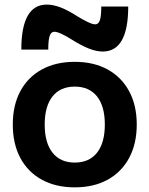

<svg xmlns="http://www.w3.org/2000/svg" viewBox="-20 -796 643 826"><path d="M301.4 10Q219.9 10 159.8 -23Q99.7 -56 67.3 -116.8Q35 -177.7 35 -260Q35 -343 67.3 -403.5Q99.7 -464 159.8 -497Q219.8 -530 301.3 -530Q383.5 -530 443.3 -497Q503 -464 535.6 -403.5Q568.3 -343 568.3 -260Q568.3 -177.7 535.7 -116.8Q503 -56 443.3 -23Q383.7 10 301.4 10ZM301.7 -96.6Q363.7 -96.6 397.4 -139.1Q431 -181.7 431 -260.1Q431 -339 397.4 -381.2Q363.7 -423.4 301.7 -423.4Q239.6 -423.4 206 -381.2Q172.3 -339 172.3 -260.1Q172.3 -181.7 206 -139.1Q239.6 -96.6 301.7 -96.6ZM422 -574.3Q395 -574.3 363 -586.8Q331 -599.3 290 -625Q265 -641 244.8 -650.2Q224.7 -659.4 213.7 -659.4Q200 -659.4 193.8 -641.9Q187.6 -624.3 187.6 -582.7H71.7Q71.7 -776.3 181.3 -776.3Q208.7 -776.3 240.8 -764Q273 -751.6 313.3 -725.6Q339.3 -709.6 359 -700.5Q378.7 -691.3 389.7 -691.3Q403.7 -691.3 409.7 -709.1Q415.7 -727 415.7 -768H531.6Q531.6 -574.3 422 -574.3Z"/></svg>

Font: M PLUS 2 Thin
Style: Regular
Weight: 100
Designer: Coji Morishita
Foundry: UNDERFOREST DESIGN
Version: Version 1.001